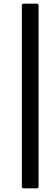

<svg xmlns="http://www.w3.org/2000/svg" viewBox="-20 -850 289 1055"><path d="M110 185Q100 185 100 175V-820Q100 -830 110 -830H182Q192 -830 192 -820V175Q192 185 182 185Z"/></svg>

Font: Sofia Sans Semi Condensed SemiBold
Style: Italic
Weight: 600
Italic angle: -9°
Version: Version 4.100